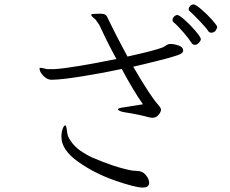

<svg xmlns="http://www.w3.org/2000/svg" viewBox="-20 -811 1040 869"><path d="M531 -499Q454 -482 355 -466Q256 -450 213 -450Q193 -450 176 -468Q159 -486 159 -500Q159 -503 160 -503L164 -504Q169 -504 180.5 -501Q192 -498 196 -498H224Q264 -500 341.5 -513Q419 -526 507 -544Q495 -565 485 -585Q475 -605 462 -630L429 -699Q426 -704 413 -722Q409 -726 401 -732.5Q393 -739 393 -743V-745Q393 -749 432 -749Q451 -749 458 -743.5Q465 -738 471 -722Q503 -655 557 -555Q680 -582 718 -597Q724 -601 732.5 -606Q741 -611 746 -612H753Q768 -612 788.5 -605Q809 -598 809 -582Q809 -575 800 -568.5Q791 -562 744.5 -549Q698 -536 583 -509Q663 -372 695 -338Q709 -322 709 -314Q709 -311 705 -302Q701 -293 692 -285.5Q683 -278 669 -278Q664 -278 655 -280Q603 -294 543 -303Q530 -305 522 -309Q514 -313 514 -316Q514 -322 539 -325L627 -339Q585 -398 531 -499ZM275 -243H277Q278 -243 279.5 -238.5Q281 -234 283 -220Q285 -198 292 -186Q307 -159 330 -139.5Q353 -120 393 -100Q498 -54 578 -39Q587 -38 598.5 -37.5Q610 -37 616 -35Q631 -31 643 -15Q655 1 655 16V19Q653 38 626 38Q592 38 499 5.5Q406 -27 332 -80Q258 -133 258 -192Q258 -212 263.5 -227.5Q269 -243 275 -243ZM783 -743Q791 -743 817 -720Q843 -697 866 -669.5Q889 -642 889 -634Q889 -627 880.5 -617.5Q872 -608 861 -608Q853 -608 846 -618Q835 -636 809.5 -665.5Q784 -695 766 -710Q761 -714 761 -721Q761 -729 768 -736Q775 -743 783 -743ZM856 -791Q865 -791 891 -769Q917 -747 940 -721Q963 -695 963 -689Q963 -683 955 -671Q947 -663 936 -663Q927 -663 922 -671Q914 -684 885 -714.5Q856 -745 837 -762Q834 -764 834 -770Q834 -777 840.5 -784Q847 -791 856 -791Z"/></svg>

Font: JyunsaiKaai Light
Style: Regular
Weight: 300
Designer: Fontworks Inc.
Version: Version 0.030;April 7, 2024;FontCreator 14.0.0.2901 64-bit